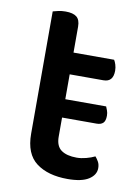

<svg xmlns="http://www.w3.org/2000/svg" viewBox="-74 -656 527 722"><g transform="rotate(10 189.5 -295.5)"><path d="M174 -137Q174 -101 195 -86Q216 -71 254 -71Q271 -71 290 -76Q309 -81 323 -88Q330 -80 335.5 -70Q341 -60 341 -46Q341 -20 314.5 -3Q288 14 234 14Q159 14 114.5 -19.5Q70 -53 70 -130V-597Q77 -599 90 -602Q103 -605 118 -605Q147 -605 160.5 -594Q174 -583 174 -557V-458H329Q333 -452 336.5 -441Q340 -430 340 -418Q340 -375 303 -375H174V-280H330Q332 -275 335.5 -266Q339 -257 339 -246Q339 -226 330.5 -218Q322 -210 306 -210H174V-137Z"/></g></svg>

Font: Baloo 2 Medium
Style: Regular
Weight: 500
Designer: Sarang Kulkarni and Ek Type
Foundry: Ek Type
Version: Version 1.640;hotconv 1.0.111;makeotfexe 2.5.65597; ttfautoh